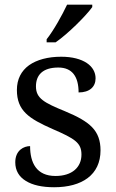

<svg xmlns="http://www.w3.org/2000/svg" viewBox="-20 -786 491 816"><path d="M210 9.8C328.1 9.8 407.2 -42.5 407.2 -147C407.2 -188.5 396 -219.7 371.6 -245.1C347.2 -270.5 309.6 -291 256.8 -313C167.5 -349.6 132.8 -367.7 132.8 -418.9C132.8 -466.8 161.1 -499 228 -499C287.1 -499 314 -460 314 -393.1C360.4 -393.1 386.2 -416.5 386.2 -453.1C386.2 -478 374 -501.5 349.1 -518.1C324.2 -534.7 287.6 -544.9 240.2 -544.9C183.6 -544.9 136.7 -532.2 103.5 -508.8C70.3 -484.9 51.8 -449.2 51.8 -403.8C51.8 -315.4 102.5 -282.2 203.1 -237.8C299.3 -196.3 326.2 -178.7 326.2 -128.9C326.2 -75.2 286.6 -38.1 215.8 -38.1C134.8 -38.1 107.9 -94.7 107.9 -165C82 -165 44.9 -147.9 44.9 -96.2C44.9 -61 61 -34.7 89.8 -17.1C118.7 1 159.7 9.8 210 9.8ZM178.2 -606H216.3C268.1 -641.6 345.7 -718.8 372.1 -755.9V-766.1H265.1C244.6 -722.7 208.5 -657.2 178.2 -619.1Z"/></svg>

Font: The Erased English
Style: Regular
Weight: 400
Designer: Monotype Design team + ligartures altered by 180 Amsterdam
Foundry: Monotype Imaging Inc.
Version: Version 1.030;Glyphs 3.1.2 (3151)